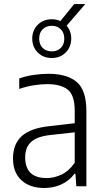

<svg xmlns="http://www.w3.org/2000/svg" viewBox="-20 -910 510 938"><path d="M196 8.5Q126.5 8.5 85 -29.2Q43.5 -67 43.5 -136Q43.5 -206.5 86.8 -245.5Q130 -284.5 224 -294L345 -308V-368.5Q345 -445.5 310.8 -472.2Q276.5 -499 210.5 -499Q181.5 -499 145.8 -493.5Q110 -488 74 -475.5V-526.5Q104.5 -538 143.2 -543.8Q182 -549.5 216.5 -549.5Q307 -549.5 354.5 -509.8Q402 -470 402 -366.5V0H353L348.5 -61H344Q318.5 -27 280 -9.2Q241.5 8.5 196 8.5ZM103 -142Q103 -40 208 -40Q243.5 -40 280 -56.8Q316.5 -73.5 345 -115V-263.5L226.5 -250.5Q161.5 -243.5 132.2 -216.8Q103 -190 103 -142ZM233 -626.5Q191.5 -626.5 164.5 -653.5Q137.5 -680.5 137.5 -721.5Q137.5 -762 164.5 -789Q191.5 -816 233 -816Q255.5 -816 275 -807L342.5 -890H396.5L305.5 -784.5Q328 -758.5 328 -721.5Q328 -680.5 301 -653.5Q274 -626.5 233 -626.5ZM233 -659Q259.5 -659 276.8 -675.5Q294 -692 294 -721.5Q294 -750.5 276.8 -767.2Q259.5 -784 233 -784Q206 -784 188.8 -767.2Q171.5 -750.5 171.5 -721.5Q171.5 -692 188.8 -675.5Q206 -659 233 -659Z"/></svg>

Font: Encode Sans SemiCondensed SemiCondensed Light
Style: Regular
Weight: 300
Width: 4
Designer: Multiple Designers
Foundry: Impallari Type
Version: Version 3.000; ttfautohint (v1.8.3) -l 8 -r 50 -G 200 -x 14 